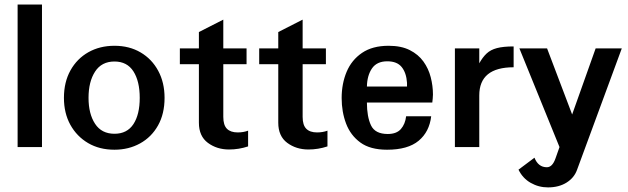

<svg xmlns="http://www.w3.org/2000/svg" viewBox="-20 -648 2769 846"><path d="M165 0V-627.9H57.6V0Z M595.7 -216.8Q595.7 -143.6 567.9 -101.1Q540 -58.6 484.4 -58.6Q427.7 -58.6 398.9 -102.5Q370.1 -146.5 370.1 -216.8Q370.1 -288.1 398.9 -332.5Q427.7 -377 484.4 -377Q540 -377 567.9 -333.5Q595.7 -290 595.7 -216.8ZM705.1 -216.8Q705.1 -284.2 677.2 -335.9Q649.4 -387.7 599.6 -417Q549.8 -446.3 484.4 -446.3Q419.9 -446.3 369.6 -418Q319.3 -389.6 290.5 -337.9Q261.7 -286.1 261.7 -216.8Q261.7 -149.4 290 -98.1Q318.4 -46.9 368.2 -17.6Q418 11.7 484.4 11.7Q546.9 11.7 597.2 -16.1Q647.5 -43.9 676.3 -95.2Q705.1 -146.5 705.1 -216.8Z M1073.2 -2.9V-72.3Q1052.7 -64.5 1027.3 -64.5Q996.1 -64.5 980 -80.6Q963.9 -96.7 963.9 -132.8V-365.2H1066.4V-434.6H963.9V-561.5L856.4 -506.8V-434.6H772.5V-365.2H856.4V-107.4Q856.4 -47.9 896 -18.6Q935.5 10.7 989.3 10.7Q1032.2 10.7 1073.2 -2.9Z M1422.9 -2.9V-72.3Q1402.3 -64.5 1377 -64.5Q1345.7 -64.5 1329.6 -80.6Q1313.5 -96.7 1313.5 -132.8V-365.2H1416V-434.6H1313.5V-561.5L1206.1 -506.8V-434.6H1122.1V-365.2H1206.1V-107.4Q1206.1 -47.9 1245.6 -18.6Q1285.2 10.7 1338.9 10.7Q1381.8 10.7 1422.9 -2.9Z M1773.4 -266.6H1596.7Q1597.7 -315.4 1619.1 -346.7Q1640.6 -377.9 1686.5 -377.9Q1729.5 -377.9 1750 -352.5Q1770.5 -327.1 1773.4 -283.2Q1773.4 -276.4 1773.4 -266.6ZM1879.9 -135.7H1769.5Q1765.6 -101.6 1746.6 -79.6Q1727.5 -57.6 1688.5 -57.6Q1632.8 -57.6 1614.7 -95.7Q1596.7 -133.8 1596.7 -196.3H1884.8Q1885.7 -205.1 1886.7 -213.9Q1887.7 -222.7 1887.7 -231.4Q1887.7 -269.5 1877.9 -307.6Q1868.2 -345.7 1845.7 -377Q1823.2 -408.2 1785.6 -427.2Q1748 -446.3 1692.4 -446.3Q1621.1 -446.3 1575.2 -415Q1529.3 -383.8 1507.3 -331.5Q1485.4 -279.3 1485.4 -215.8Q1485.4 -155.3 1504.9 -103.5Q1524.4 -51.8 1567.9 -20Q1611.3 11.7 1685.5 11.7Q1777.3 11.7 1824.7 -27.8Q1872.1 -67.4 1879.9 -135.7Z M2243.2 -351.6V-443.4Q2197.3 -443.4 2169.4 -436Q2141.6 -428.7 2124 -412.1Q2106.4 -395.5 2091.8 -369.1V-434.6H1984.4V0H2091.8V-227.5Q2091.8 -351.6 2243.2 -351.6Z M2719.7 -434.6H2604.5L2501 -143.6L2390.6 -434.6H2268.6L2445.3 0L2427.7 49.8Q2414.1 88.9 2389.6 88.9Q2351.6 88.9 2335 46.9L2264.6 99.6Q2283.2 137.7 2318.4 157.7Q2353.5 177.7 2394.5 177.7Q2442.4 177.7 2476.1 156.7Q2509.8 135.7 2522.5 100.6Z"/></svg>

Font: Namkio Khamti
Style: Bold
Weight: 700
Designer: Debbi Hosken
Foundry: SIL International
Version: Version 3.917